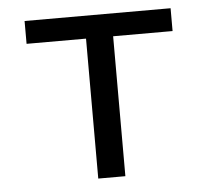

<svg xmlns="http://www.w3.org/2000/svg" viewBox="-44 -583 688 630"><g transform="rotate(-5 300.0 -268.0)"><path d="M540 -460.9H344.2V0H254.9V-460.9H59.1V-536.1H540Z"/></g></svg>

Font: WenQuanYi Micro Hei Mono
Style: Regular
Weight: 400
Foundry: Ascender Corporation
Version: Version 0.2.0-beta